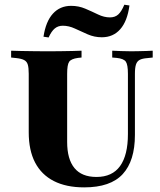

<svg xmlns="http://www.w3.org/2000/svg" viewBox="-20 -787 683 818"><path d="M102.4 -369.4V-472.6Q102.4 -498.4 98.4 -511.7Q94.4 -525 83.1 -531Q71.8 -537.1 50 -539.5L27.4 -541.9V-571Q44.4 -570.2 69 -569.8Q93.5 -569.4 120.6 -569Q147.6 -568.5 172.6 -568.5H183.9H196Q219.4 -568.5 243.5 -569Q267.7 -569.4 289.9 -569.8Q312.1 -570.2 327.4 -571V-541.9L312.1 -540.3Q283.1 -536.3 274.6 -523.8Q266.1 -511.3 266.1 -472.6V-369.4ZM338.7 11.3Q262.1 11.3 209.3 -15.7Q156.5 -42.7 129.4 -94.8Q102.4 -146.8 102.4 -223.4V-369.4H266.1V-182.3Q266.1 -108.9 297.2 -71Q328.2 -33.1 391.1 -33.1Q458.1 -33.1 491.5 -79.4Q525 -125.8 525 -216.1V-369.4H554.8V-212.1Q554.8 -101.6 502.8 -45.2Q450.8 11.3 338.7 11.3ZM525 -369.4V-472.6Q525 -511.3 516.1 -524.2Q507.3 -537.1 477.4 -540.3L458.1 -541.9V-571Q472.6 -570.2 495.6 -569.4Q518.5 -568.5 539.5 -568.5Q554.8 -568.5 571.4 -569Q587.9 -569.4 603.6 -569.8Q619.4 -570.2 630.6 -571V-541.9L608.1 -539.5Q586.3 -537.9 575 -531.9Q563.7 -525.8 559.3 -512.1Q554.8 -498.4 554.8 -472.6V-369.4ZM413.7 -628.2Q382.3 -628.2 353.6 -640.7Q325 -653.2 299.2 -665.3Q273.4 -677.4 247.6 -677.4Q227.4 -677.4 213.3 -665.7Q199.2 -654 187.1 -627.4L165.3 -630.6Q175 -695.2 205.2 -728.6Q235.5 -762.1 283.1 -762.1Q315.3 -762.1 343.5 -750Q371.8 -737.9 397.6 -725.4Q423.4 -712.9 448.4 -712.9Q470.2 -712.9 483.9 -725.4Q497.6 -737.9 509.7 -766.9L531.5 -763.7Q522.6 -696.8 492.3 -662.5Q462.1 -628.2 413.7 -628.2Z"/></svg>

Font: Playfair 5pt SemiExpanded Light Black
Style: Regular
Weight: 900
Version: Version 2.203